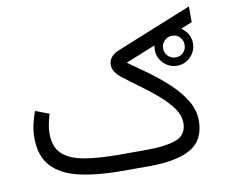

<svg xmlns="http://www.w3.org/2000/svg" viewBox="-75 -770 1021 863"><g transform="rotate(-10 435.5 -338.0)"><path d="M653.8 -510.3Q653.8 -545.9 679.7 -571.3Q705.6 -596.7 741.2 -596.7Q777.3 -596.7 802.7 -571.3Q828.1 -545.9 828.1 -510.3Q828.1 -474.6 802.7 -448.7Q777.3 -422.9 741.2 -422.9Q705.6 -422.9 679.7 -448.7Q653.8 -474.6 653.8 -510.3ZM691.9 -510.3Q691.9 -489.3 706.3 -475.1Q720.7 -460.9 741.2 -460.9Q762.2 -460.9 776.1 -475.1Q790 -489.3 790 -510.3Q790 -530.8 776.1 -545.2Q762.2 -559.6 741.2 -559.6Q720.7 -559.6 706.3 -545.2Q691.9 -530.8 691.9 -510.3ZM537.6 0H414.1Q298.8 0 217.8 -19.3Q136.7 -38.6 94.5 -85.4Q52.2 -132.3 52.2 -214.8Q52.2 -246.1 58.8 -275.6Q65.4 -305.2 76.2 -333.5L138.7 -310.1Q132.3 -289.1 127.4 -266.4Q122.6 -243.7 122.6 -222.7Q122.6 -159.7 157.2 -127.9Q191.9 -96.2 257.3 -85.2Q322.8 -74.2 414.1 -74.2H537.1Q627.9 -74.2 675.8 -92.3Q723.6 -110.4 723.6 -165.5Q723.6 -199.7 699.5 -233.4Q675.3 -267.1 637.7 -299.3Q600.1 -331.5 558.6 -361.6Q517.1 -391.6 482.4 -418.9Q467.3 -430.7 457.3 -446Q447.3 -461.4 447.3 -477.5Q447.3 -517.1 494.1 -536.6L838.9 -676.3V-604.5L520 -475.6Q560.5 -447.3 607.9 -413.1Q655.3 -378.9 697.5 -339.6Q739.7 -300.3 766.8 -256.1Q793.9 -211.9 793.9 -163.6Q793.5 -74.2 729 -37.1Q664.6 0 537.6 0Z"/></g></svg>

Font: Vazirmatn UI FD Light
Style: Regular
Weight: 300
Designer: Saber Rastikerdar
Foundry: Saber Rastikerdar
Version: Version 33.003